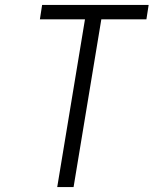

<svg xmlns="http://www.w3.org/2000/svg" viewBox="-20 -755 640 775"><path d="M211 0 323 -677H141L150 -735H580L571 -677H389L277 0Z"/></svg>

Font: Iosevka Light Extended
Style: Italic
Weight: 300
Width: 7
Italic angle: -9°
Monospace: yes
Designer: Belleve Invis
Foundry: Belleve Invis
Version: Version 32.5.0; ttfautohint (v1.8.4)